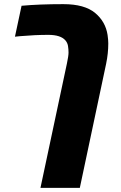

<svg xmlns="http://www.w3.org/2000/svg" viewBox="-20 -662 581 922"><path d="M284.2 -642.1Q386.2 -642.1 437 -599.6Q486.8 -558.1 496.6 -494.1Q500 -470.2 500 -453.6Q500 -405.8 489.7 -356L363.3 240.2H174.3L301.3 -356.9Q309.1 -393.6 309.1 -409.4Q309.1 -425.3 306.6 -440.9Q304.2 -456.5 293.9 -468.3Q271 -494.6 211.9 -494.6Q148.4 -494.6 76.2 -488.3L51.8 -485.8L83.5 -634.3Q168 -642.1 284.2 -642.1Z"/></svg>

Font: Open Sans Hebrew Extra Bold
Style: Italic
Weight: 800
Italic angle: -12°
Foundry: Ascender Corporation, Yanek Iontef
Version: Version 2.001;PS 002.001;hotconv 1.0.70;makeotf.lib2.5.58329